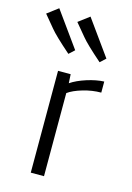

<svg xmlns="http://www.w3.org/2000/svg" viewBox="-165 -817 600 876"><g transform="rotate(15 134.5 -379.0)"><path d="M270 -591.8 244.1 -567.9Q169.9 -632.8 147 -661.1L98.6 -719.2L150.4 -758.3ZM122.6 -591.8 96.7 -567.9Q22.5 -632.8 -0.5 -661.1L-48.8 -719.2L2.9 -758.3ZM133.3 -439Q162.1 -458.5 206.3 -472.7Q250.5 -486.8 287.6 -488.3V-436Q245.1 -436 201.4 -423.1Q157.7 -410.2 133.8 -392.6V0H71.3V-481H130.9Z"/></g></svg>

Font: Anaheim
Style: Regular
Weight: 400
Designer: vernon adams
Foundry: vernon adams
Version: Version 1.002; ttfautohint (v0.93.5-3d13) -l 8 -r 50 -G 200 